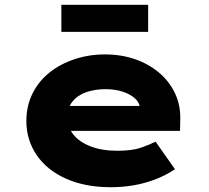

<svg xmlns="http://www.w3.org/2000/svg" viewBox="-20 -771 874 801"><path d="M442 10Q335 10 255.5 -25.5Q176 -61 133 -124Q90 -187 90 -266Q90 -329 115.5 -380.5Q141 -432 186 -468Q231 -504 291 -524Q351 -544 417 -544Q486 -544 543.5 -524Q601 -504 644 -467.5Q687 -431 710.5 -381Q734 -331 732 -270L731 -225H210L187 -329H582L564 -301V-320Q562 -344 542 -361.5Q522 -379 490.5 -389Q459 -399 421 -399Q376 -399 340 -386.5Q304 -374 282.5 -347.5Q261 -321 261 -281Q261 -242 285.5 -210.5Q310 -179 357.5 -160.5Q405 -142 470 -142Q532 -142 570 -155.5Q608 -169 629 -180L710 -65Q671 -39 627.5 -22.5Q584 -6 538 2Q492 10 442 10ZM236 -638V-751H598V-638Z"/></svg>

Font: Lexend Peta ExtraBold
Style: Regular
Weight: 800
Version: Version 1.007